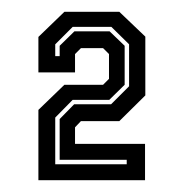

<svg xmlns="http://www.w3.org/2000/svg" viewBox="-20 -720 311 325"><path d="M45 -415V-534L89 -576.5H154.5L164.5 -586.5V-628.5L154.5 -638.5H117L107 -628.5V-597.5H45V-657.5L89 -700H182L226 -658V-558.5L182 -515H117L107 -504.5V-476.5H225.5V-415ZM73.5 -442H194.5V-449.5H81V-518.5L105.5 -543.5H168L198.5 -574V-645L168.5 -674.5H103L73.5 -645V-625H81V-642.5L106 -667H165.5L191 -642.5V-576.5L165 -551H103L73.5 -521Z"/></svg>

Font: Tourney Expanded Regular
Style: Bold
Weight: 700
Width: 7
Designer: Tyler Finck
Foundry: Etcetera Type Co
Version: Version 1.010; ttfautohint (v1.8.3)